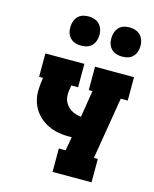

<svg xmlns="http://www.w3.org/2000/svg" viewBox="-113 -827 726 904"><g transform="rotate(15 250.0 -375.5)"><path d="M231 0V-114H264L276 -181Q271 -181 266.5 -181Q262 -181 257 -181Q227 -181 198 -188Q169 -195 144.5 -210Q120 -225 102 -247Q84 -269 75 -297Q66 -325 67 -355.5Q68 -386 73 -416H54V-530H244V-416H211L209 -402Q206 -388 205.5 -373.5Q205 -359 209 -345.5Q213 -332 221.5 -321.5Q230 -311 241 -303Q252 -295 265.5 -291Q279 -287 293 -285L314 -416H296V-530H486V-416H452L402 -114H421V0ZM406 -609Q389 -609 373.5 -615Q358 -621 348.5 -634Q339 -647 336.5 -663.5Q334 -680 337 -697Q339 -709 345 -720Q351 -731 361 -738.5Q371 -746 383 -748.5Q395 -751 406 -751Q423 -751 438.5 -745Q454 -739 463.5 -726Q473 -713 476 -696.5Q479 -680 476 -663Q474 -651 468 -640Q462 -629 452 -621.5Q442 -614 430 -611.5Q418 -609 406 -609ZM206 -609Q189 -609 173.5 -615Q158 -621 148.5 -634Q139 -647 136.5 -663.5Q134 -680 137 -697Q139 -709 145 -720Q151 -731 161 -738.5Q171 -746 183 -748.5Q195 -751 206 -751Q223 -751 238.5 -745Q254 -739 263.5 -726Q273 -713 276 -696.5Q279 -680 276 -663Q274 -651 268 -640Q262 -629 252 -621.5Q242 -614 230 -611.5Q218 -609 206 -609Z"/></g></svg>

Font: Iosevka Curly Slab HvObl
Style: Regular
Weight: 900
Italic angle: -9°
Monospace: yes
Designer: Belleve Invis
Foundry: Belleve Invis
Version: Version 11.1.0; ttfautohint (v1.8.3)